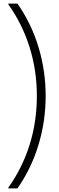

<svg xmlns="http://www.w3.org/2000/svg" viewBox="-20 -888 328 1068"><path d="M26 160V156Q104 47 144.5 -82Q185 -211 185 -354Q185 -496 144.5 -625.5Q104 -755 26 -864V-868H77Q154 -758 194 -626.5Q234 -495 234 -354Q234 -214 194 -82Q154 50 77 160Z"/></svg>

Font: Encode Sans Wide
Style: ExtraLight
Weight: 200
Designer: Pablo Impallari, Andres Torresi
Foundry: Pablo Impallari, Andres Torresi
Version: Version 1.000; ttfautohint (v1.00) -l 8 -r 50 -G 200 -x 14 -